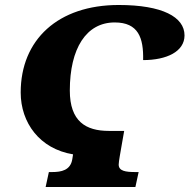

<svg xmlns="http://www.w3.org/2000/svg" viewBox="-20 -750 760 770"><path d="M163 0H523L536 -60H523C484 -60 456 -64 456 -90C456 -103 464 -143 468 -168L478 -225H417C324 -225 260 -263 260 -387C260 -556 326 -660 440 -660C535 -660 556 -598 554 -509C648 -509 720 -543 720 -608C720 -682 631 -730 456 -730C213 -730 63 -591 63 -379C63 -258 139 -153 273 -131L270 -112C263 -67 226 -60 189 -60H176Z"/></svg>

Font: Noto Serif SemiCondensed Black
Style: Italic
Weight: 900
Width: 4
Italic angle: -12°
Designer: Monotype Design Team
Foundry: Monotype Imaging Inc.
Version: Version 2.014